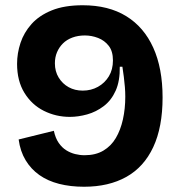

<svg xmlns="http://www.w3.org/2000/svg" viewBox="-20 -696 685 731"><path d="M300 15Q248 15 205 4Q162 -7 130 -29.5Q98 -52 77.5 -86Q57 -120 51 -165L185 -198Q191 -170 203.5 -152Q216 -134 232 -124Q248 -114 266 -109.5Q284 -105 302 -105Q344 -105 373.5 -122.5Q403 -140 421 -170.5Q439 -201 448 -241.5Q457 -282 457 -328Q457 -346 455.5 -364.5Q454 -383 451.5 -403Q449 -423 446 -442H436Q437 -388 420.5 -351Q404 -314 375 -292Q346 -270 312 -260.5Q278 -251 246 -251Q193 -251 147 -274Q101 -297 73 -342.5Q45 -388 45 -453Q45 -493 58 -532.5Q71 -572 100 -604.5Q129 -637 177 -656.5Q225 -676 295 -676Q393 -676 460.5 -634.5Q528 -593 563.5 -514.5Q599 -436 599 -325Q599 -212 563.5 -136Q528 -60 461 -22.5Q394 15 300 15ZM295 -351Q327 -351 353 -365.5Q379 -380 394.5 -405.5Q410 -431 410 -466Q410 -501 394 -521.5Q378 -542 353.5 -551.5Q329 -561 303 -561Q277 -561 255.5 -553Q234 -545 219.5 -530.5Q205 -516 197 -497Q189 -478 189 -455Q189 -424 203.5 -400.5Q218 -377 241.5 -364Q265 -351 295 -351Z"/></svg>

Font: Bricolage Grotesque 24pt
Style: Bold
Weight: 700
Designer: Mathieu Triay
Foundry: Atelier Triay
Version: Version 1.001;gftools[0.9.33.dev8+g029e19f]